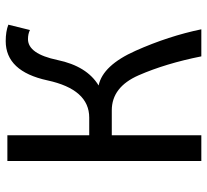

<svg xmlns="http://www.w3.org/2000/svg" viewBox="-46 -676 722 669"><g transform="rotate(-90 314.5 -341.0)"><path d="M178.2 -312V0H88.4V-675.8H178.2V-390.6H239.7Q337.9 -390.6 369.4 -536.1Q400.9 -681.6 506.3 -681.6Q540 -681.6 563.5 -672.4L544.9 -597.2Q531.2 -604 513.2 -604Q461.9 -604 440.4 -501.2Q418.9 -398.4 351.6 -357.9Q421.9 -343.3 472.9 -228.5Q523.9 -113.8 547.4 0H453.1Q428.2 -124.5 387.2 -218.3Q346.2 -312 265.1 -312Z"/></g></svg>

Font: Cadman
Style: Regular
Weight: 400
Designer: Paul James MIller
Foundry: High-Logic / Made with FontCreator
Version: Version 2.114;March 28, 2021;FontCreator 13.0.0.2683 64-bit